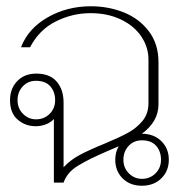

<svg xmlns="http://www.w3.org/2000/svg" viewBox="-20 -583 592 613"><path d="M348 -73Q348 -97 359 -116L324 -101Q261 -74 227.5 -53Q194 -32 183 0H152V-203Q142 -192 126.5 -186Q111 -180 94 -180Q61 -180 36.5 -201Q12 -222 12 -263Q12 -300 35 -324Q58 -348 96 -348Q139 -348 161 -322.5Q183 -297 183 -255V-49Q204 -72 235 -88.5Q266 -105 313 -124Q361 -144 388.5 -159Q416 -174 435 -197Q454 -220 454 -254V-393Q454 -432 431.5 -466Q409 -500 366.5 -520.5Q324 -541 269 -541Q211 -541 158 -514.5Q105 -488 76 -432H47Q70 -492 132 -527.5Q194 -563 270 -563Q326 -563 375 -543.5Q424 -524 455 -483.5Q486 -443 486 -384V-250Q486 -195 433 -156Q471 -156 495 -132.5Q519 -109 519 -73Q519 -37 495 -13.5Q471 10 433 10Q395 10 371.5 -13.5Q348 -37 348 -73ZM156 -263Q156 -290 140.5 -307.5Q125 -325 95 -325Q69 -325 52.5 -307Q36 -289 36 -263Q36 -237 53.5 -219.5Q71 -202 95 -202Q121 -202 138.5 -219.5Q156 -237 156 -263ZM494 -73Q494 -100 478.5 -117.5Q463 -135 433 -135Q407 -135 390.5 -117Q374 -99 374 -73Q374 -47 391.5 -29.5Q409 -12 433 -12Q459 -12 476.5 -29.5Q494 -47 494 -73Z"/></svg>

Font: Taviraj Thin
Style: Regular
Weight: 250
Designer: Katatrad Team
Foundry: CadsonDemak
Version: Version 1.001